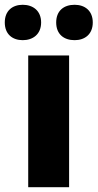

<svg xmlns="http://www.w3.org/2000/svg" viewBox="-55 -783 408 803"><path d="M-35 -689C-35 -640 -3 -615 40 -615C83 -615 117 -640 117 -689C117 -738 83 -763 40 -763C-3 -763 -35 -738 -35 -689ZM180 -689C180 -640 212 -615 257 -615C300 -615 333 -640 333 -689C333 -738 300 -763 257 -763C212 -763 180 -738 180 -689ZM234 0V-551H63V0Z"/></svg>

Font: Noto Sans Bengali SemiCondensed ExtraBold
Style: Regular
Weight: 800
Width: 4
Designer: Joana Ranito - Universal Thirst; Jelle Bosma - Monotype Design Team
Foundry: Universal Thirst ehf.
Version: Version 3.000